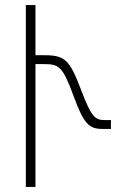

<svg xmlns="http://www.w3.org/2000/svg" viewBox="-20 -736 480 758"><path d="M82 2H120V-483H151C213 -483 227 -475 270 -358C311 -246 332 -227 384 -227H418V-262H393C355 -262 341 -275 302 -376C256 -499 237 -518 156 -518H120V-716H82Z"/></svg>

Font: Noto Sans Armenian Condensed ExtraLight
Style: Regular
Weight: 200
Width: 3
Designer: Monotype Design Team
Foundry: Monotype Imaging Inc.
Version: Version 2.008